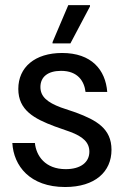

<svg xmlns="http://www.w3.org/2000/svg" viewBox="-20 -720 490 752"><path d="M255.8 -550 332.5 -695V-700H247.5L185.8 -555V-550ZM235 12.5C352.5 12.5 416.7 -47.5 416.7 -133.3C416.7 -216.7 357.5 -249.2 277.5 -279.2L218.3 -299.2C165 -319.2 138.3 -341.7 138.3 -379.2C138.3 -418.3 166.7 -442.5 219.2 -442.5C285 -442.5 310 -401.7 315 -360H400C393.3 -446.7 338.3 -512.5 223.3 -512.5C116.7 -512.5 51.7 -456.7 51.7 -371.7C51.7 -288.3 114.2 -255 194.2 -225L253.3 -204.2C305.8 -185 330 -161.7 330 -125.8C330 -85 296.7 -57.5 237.5 -57.5C156.7 -57.5 121.7 -110 116.7 -160H28.3C33.3 -70.8 96.7 12.5 235 12.5Z"/></svg>

Font: Familjen Grotesk
Style: Regular
Weight: 400
Designer: Anders Wikstroem, Jonas Baeckman, Matilda Gysing, Kristian Moeller
Foundry: Familjen STHLM AB
Version: Version 2.000